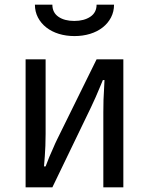

<svg xmlns="http://www.w3.org/2000/svg" viewBox="-20 -805 640 825"><path d="M90 -550H176V-230Q176 -204 175 -178.5Q174 -153 172.5 -133.5Q171 -114 170 -102Q169 -90 169 -90H176Q184 -110 192 -131Q200 -148 208.5 -168.5Q217 -189 226 -207L395 -550H510V0H424V-322Q424 -381 427 -420Q428 -442 429 -461H422Q415 -444 407 -425Q400 -408 391 -387.5Q382 -367 371 -344L205 0H90ZM130 -785H205Q205 -751 231 -733Q257 -715 299 -715Q341 -715 368 -733Q395 -751 395 -785H470Q470 -755 457 -730Q444 -705 421 -687Q398 -669 367 -659.5Q336 -650 300 -650Q264 -650 233 -659.5Q202 -669 179 -687Q156 -705 143 -730Q130 -755 130 -785Z"/></svg>

Font: JetBrainsMono NF
Style: Regular
Weight: 400
Monospace: yes
Designer: Philipp Nurullin, Konstantin Bulenkov
Foundry: JetBrains
Version: Version 1.0.2; ttfautohint (v1.8.3)